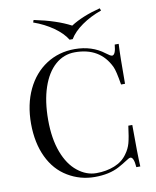

<svg xmlns="http://www.w3.org/2000/svg" viewBox="-100 -1002 887 1092"><g transform="rotate(-10 344.0 -456.0)"><path d="M575.7 -59.1Q568.4 -59.1 546.9 -44.4Q525.4 -30.3 500 -16.6Q442.9 14.2 358.9 14.2Q274.4 14.2 203.1 -28.8Q131.8 -71.3 92.8 -153.3Q53.7 -235.4 53.2 -346.7Q53.2 -458 93.8 -543.5Q134.3 -628.4 206.5 -675.3Q278.8 -722.2 371.1 -722.2Q471.2 -721.7 540.5 -668Q565.9 -648.4 574.7 -648.4Q595.2 -648.4 600.1 -708H623Q619.1 -643.1 619.1 -478H596.2Q583 -559.6 571.3 -583.5Q513.7 -704.1 369.1 -704.1Q304.2 -704.1 255.4 -661.1Q206.5 -618.2 179.7 -538.6Q152.8 -459 152.8 -351.1Q152.8 -243.2 182.1 -165Q211.4 -86.9 262.7 -46.4Q313.5 -5.9 371.1 -5.9Q428.7 -5.9 476.1 -24.9Q523.4 -43.9 549.8 -82Q570.3 -109.4 579.1 -141.6Q587.9 -173.8 596.2 -240.2H619.1Q619.1 -67.9 623 0H600.1Q595.7 -59.1 575.7 -59.1ZM169.9 -925.8Q300.3 -898.9 380.9 -856Q448.2 -899.4 551.8 -925.8L557.1 -912.1Q493.2 -889.6 443.4 -854.5Q393.6 -819.3 370.1 -779.8H352.1Q328.1 -819.3 278.3 -854.5Q228.5 -889.6 165 -912.1Z"/></g></svg>

Font: PlayfairDisplay-Regular
Style: Regular
Weight: 400
Designer: Claus Eggers Sørensen
Foundry: Claus Eggers Sørensen
Version: Version 1.002;PS 001.002;hotconv 1.0.70;makeotf.lib2.5.58329